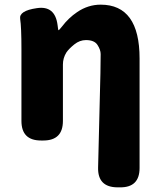

<svg xmlns="http://www.w3.org/2000/svg" viewBox="-20 -603 686 824"><path d="M483 201Q399 200 401 116L411 -289Q412 -330 412 -371Q412 -389 398.5 -410Q385 -431 349 -431Q322 -431 299 -412.5Q276 -394 265 -378Q250 -354 250 -326V-84Q250 0 166 0H156Q72 0 72 -84V-392Q72 -487 66.5 -522Q61 -557 138 -568Q216 -580 227 -496L229 -481Q230 -473 231.5 -473Q233 -473 246 -489Q274 -526 311 -551Q358 -583 412 -583Q579 -583 579 -352V118Q579 202 495 201Z"/></svg>

Font: Resource Han Rounded TW Heavy
Style: Regular
Weight: 900
Designer: Cyano Hao (round all glyphs); Ryoko NISHIZUKA 西塚涼子 (kana, bopomofo & ideographs); Paul D. Hunt (Latin, Greek & Cyrillic)
Foundry: Cyano Hao
Version: 0.990